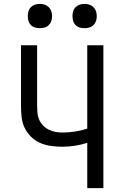

<svg xmlns="http://www.w3.org/2000/svg" viewBox="-20 -968 640 988"><path d="M429 0V-233Q398 -223 365.5 -218Q333 -213 300 -213Q271 -213 242 -217Q213 -221 186.5 -232.5Q160 -244 139 -265Q118 -286 106 -312Q94 -338 91 -367Q88 -396 88 -425V-735H171V-425Q171 -407 172.5 -388.5Q174 -370 181 -353.5Q188 -337 200.5 -323.5Q213 -310 229.5 -301.5Q246 -293 264 -289.5Q282 -286 300 -286Q333 -286 365.5 -291Q398 -296 429 -306V-735H512V0ZM415 -823Q402 -823 390 -826.5Q378 -830 369 -839Q360 -848 356.5 -860Q353 -872 353 -885Q353 -898 356.5 -910Q360 -922 369 -931Q378 -940 390 -944Q402 -948 415 -948Q428 -948 440 -944Q452 -940 461 -931Q470 -922 474 -910Q478 -898 478 -885Q478 -872 474 -860Q470 -848 461 -839Q452 -830 440 -826.5Q428 -823 415 -823ZM185 -823Q172 -823 160 -826.5Q148 -830 139 -839Q130 -848 126.5 -860Q123 -872 123 -885Q123 -898 126.5 -910Q130 -922 139 -931Q148 -940 160 -944Q172 -948 185 -948Q198 -948 210 -944Q222 -940 231 -931Q240 -922 244 -910Q248 -898 248 -885Q248 -872 244 -860Q240 -848 231 -839Q222 -830 210 -826.5Q198 -823 185 -823Z"/></svg>

Font: R Plex Mono
Style: Regular
Weight: 400
Monospace: yes
Designer: Belleve Invis
Foundry: Belleve Invis
Version: Version 31.8.0